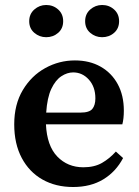

<svg xmlns="http://www.w3.org/2000/svg" viewBox="-20 -735 555 769"><path d="M273 -445Q249 -445 225.5 -429.5Q202 -414 185.5 -379Q169 -344 165 -284H302Q338 -284 350 -299Q362 -314 362 -341Q362 -387 336 -416Q310 -445 273 -445ZM273 14Q203 14 150 -16Q97 -46 67 -102.5Q37 -159 37 -237Q37 -317 71.5 -374.5Q106 -432 161.5 -462.5Q217 -493 280 -493Q339 -493 383 -468Q427 -443 451.5 -398Q476 -353 476 -292Q476 -260 470 -237H164Q168 -151 209.5 -108Q251 -65 314 -65Q358 -65 388.5 -82.5Q419 -100 444 -128L473 -102Q444 -47 393.5 -16.5Q343 14 273 14ZM165 -586Q138 -586 117.5 -603.5Q97 -621 97 -650Q97 -679 117.5 -697Q138 -715 165 -715Q193 -715 213 -697Q233 -679 233 -650Q233 -621 213 -603.5Q193 -586 165 -586ZM389 -586Q362 -586 341.5 -603.5Q321 -621 321 -650Q321 -679 341.5 -697Q362 -715 389 -715Q417 -715 437 -697Q457 -679 457 -650Q457 -621 437 -603.5Q417 -586 389 -586Z"/></svg>

Font: Source Serif Pro SemiBold
Style: Regular
Weight: 600
Designer: Frank Grießhammer
Foundry: Adobe Systems Incorporated
Version: Version 3.001;hotconv 1.0.111;makeotfexe 2.5.65597